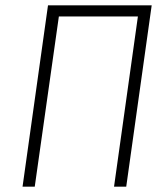

<svg xmlns="http://www.w3.org/2000/svg" viewBox="-20 -704 635 724"><path d="M552 -684 456 0H410L500 -642H202L111 0H65L161 -684Z"/></svg>

Font: Fira Sans Condensed ExtraLight
Style: Italic
Weight: 275
Width: 3
Italic angle: -8°
Designer: Carrois Corporate & Edenspiekermann AG
Foundry: Carrois Corporate GbR & Edenspiekermann AG
Version: Version 4.203